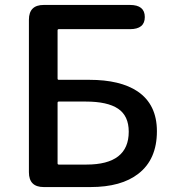

<svg xmlns="http://www.w3.org/2000/svg" viewBox="-20 -757 699 777"><path d="M157 0Q97 0 97 -60V-677Q97 -737 157 -737H506Q566 -737 566 -688Q566 -639 506 -639H218Q213 -639 213 -634V-439Q213 -434 218 -434H341Q467 -434 537 -387Q615 -334 615 -226Q615 -112 540 -54Q471 0 346 0ZM213 -96Q213 -91 218 -91H330Q501 -91 501 -224Q501 -288 458 -317Q415 -346 327 -346H218Q213 -346 213 -341Z"/></svg>

Font: Resource Han Rounded TW Medium
Style: Regular
Weight: 500
Designer: Cyano Hao (round all glyphs); Ryoko NISHIZUKA 西塚涼子 (kana, bopomofo & ideographs); Paul D. Hunt (Latin, Greek & Cyrillic)
Foundry: Cyano Hao
Version: 0.990